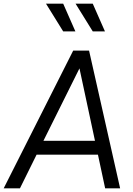

<svg xmlns="http://www.w3.org/2000/svg" viewBox="-47 -1019 719 1039"><path d="M361 -849 295 -999H202L295 -849ZM521 -849 455 -999H362L455 -849ZM61 0 151 -182H483L522 0H603L435 -745H349L-27 0ZM188 -257 383 -649 467 -257Z"/></svg>

Font: Plus Jakarta Sans
Style: Italic
Weight: 400
Italic angle: -8°
Designer: Gumpita Rahayu
Foundry: Tokotype
Version: Version 2.071;gftools[0.9.30]